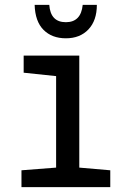

<svg xmlns="http://www.w3.org/2000/svg" viewBox="-20 -767 540 787"><path d="M68 0V-69L210 -80V-455L77 -469V-539H305V-80L432 -69V0ZM250 -610Q193 -610 158.5 -644.5Q124 -679 122 -747H182Q187 -676 250 -676Q312 -676 319 -747H377Q377 -683 342.5 -646.5Q308 -610 250 -610Z"/></svg>

Font: Noto Sans Mono ExtraCondensed Medium
Style: Regular
Weight: 500
Width: 2
Designer: Monotype Design Team
Foundry: Monotype Imaging Inc.
Version: Version 2.014